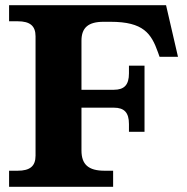

<svg xmlns="http://www.w3.org/2000/svg" viewBox="-20 -720 719 740"><path d="M294 -140V-305H419C459 -305 477 -286 477 -242V-212H537V-467H477V-437C477 -393 459 -374 419 -374H294V-563C294 -613 320 -636 379 -636H406C533 -636 563 -591 589 -518L595 -501H666L620 -700H15V-638H48C96 -638 117 -620 117 -580V-120C117 -80 96 -62 48 -62H15V0H416V-62H383C321 -62 294 -86 294 -140Z"/></svg>

Font: LT Superior Serif ExtraBold
Style: Regular
Weight: 800
Designer: Daniel Lyons
Foundry: LyonsType
Version: Version 2.120;FEAKit 1.0